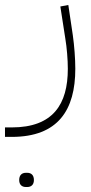

<svg xmlns="http://www.w3.org/2000/svg" viewBox="-88 -309 366 770"><path d="M16 441H21C37 441 48 432 48 413C48 393 37 384 21 384H16C0 384 -11 393 -11 413C-11 432 0 441 16 441ZM-68 240H-41C146 240 214 131 214 -33C214 -73 210 -126 204 -168L186 -289L154 -283L174 -154C180 -119 184 -69 184 -33C184 109 125 202 -41 202H-68Z"/></svg>

Font: IBM Plex Arabic ExtraLight
Style: Regular
Weight: 200
Designer: Mike Abbink, Paul van der Laan, Pieter van Rosmalen, Wael Morcos, Khajak Apelian
Foundry: Bold Monday
Version: Version 1.0